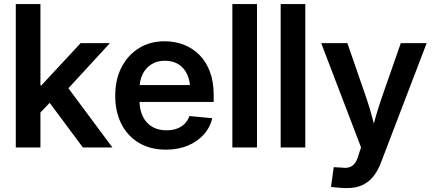

<svg xmlns="http://www.w3.org/2000/svg" viewBox="-20 -748 2198 974"><path d="M174.3 -166V-314.9H189.9L389.2 -529.3H537.6L297.4 -268.1H272ZM60.1 0V-727.5H185.1V0ZM400.4 0 221.7 -240.2 306.2 -328.1 550.3 0Z M822.3 11.2Q742.7 11.2 684.8 -23.2Q627 -57.6 595.7 -119.4Q564.5 -181.2 564.5 -262.7Q564.5 -343.8 596.2 -406Q627.9 -468.3 684.3 -503.4Q740.7 -538.6 815.4 -538.6Q869.1 -538.6 914.3 -520.5Q959.5 -502.4 993.2 -467.8Q1026.9 -433.1 1045.4 -382.6Q1064 -332 1064 -267.1V-231H618.2V-316.4H1001.5L944.8 -292.5Q944.8 -337.4 929.7 -370.4Q914.6 -403.3 886 -421.6Q857.4 -439.9 816.9 -439.9Q776.9 -439.9 747.8 -421.6Q718.8 -403.3 703.1 -370.8Q687.5 -338.4 687.5 -296.4V-240.2Q687.5 -192.4 704.1 -158Q720.7 -123.5 751.5 -105.2Q782.2 -86.9 824.7 -86.9Q854 -86.9 877.4 -95.5Q900.9 -104 917 -120.4Q933.1 -136.7 940.9 -159.2L1056.6 -148.4Q1045.9 -101.1 1013.2 -64.9Q980.5 -28.8 931.6 -8.8Q882.8 11.2 822.3 11.2Z M1283.7 -727.5V0H1158.7V-727.5Z M1528.8 -727.5V0H1403.8V-727.5Z M1659.2 200.2 1672.9 100.1 1712.9 102.1Q1735.4 105.5 1751.5 100.6Q1767.6 95.7 1779.1 81.5Q1790.5 67.4 1797.4 42.5L1811.5 -0.5L1609.4 -529.3H1742.2L1839.4 -248Q1855.5 -200.7 1867.9 -153.6Q1880.4 -106.4 1893.1 -58.6H1859.4Q1872.1 -106.4 1885.5 -153.8Q1898.9 -201.2 1915 -248L2013.2 -529.3H2144.5L1912.1 78.1Q1896 120.1 1872.8 148.4Q1849.6 176.8 1817.1 191.4Q1784.7 206.1 1741.7 206.1Q1718.8 206.1 1697.3 204.1Q1675.8 202.1 1659.2 200.2Z"/></svg>

Font: Inter 24pt SemiBold
Style: Regular
Weight: 600
Designer: Rasmus Andersson
Foundry: rsms
Version: Version 4.001;git-66647c0bb